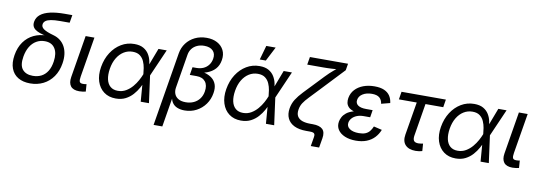

<svg xmlns="http://www.w3.org/2000/svg" viewBox="-67 -1230 5355 1903"><g transform="rotate(10 2610.0 -278.5)"><path d="M245.1 11.7Q173.3 11.7 123.8 -17.6Q74.2 -46.9 53.2 -102.8Q32.2 -158.7 44.9 -237.3Q58.1 -317.9 97.7 -372.8Q137.2 -427.7 196.3 -455.8Q255.4 -483.9 326.7 -483.9L325.7 -478Q287.1 -485.8 257.8 -495.8Q228.5 -505.9 209.2 -519.8Q189.9 -533.7 182.1 -553.2Q174.3 -572.8 179.2 -599.6Q187 -642.6 221.9 -670.9Q256.8 -699.2 318.1 -713.4Q379.4 -727.5 465.3 -727.5H540.5L527.3 -648.9H432.6Q376 -648.9 340.3 -642.3Q304.7 -635.7 287.1 -622.3Q269.5 -608.9 266.1 -588.9Q263.7 -574.7 269.3 -562.5Q274.9 -550.3 289.8 -539.8Q304.7 -529.3 329.3 -519.3Q354 -509.3 389.6 -499.5Q429.2 -488.8 459 -465.6Q488.8 -442.4 506.8 -408.9Q524.9 -375.5 530.5 -332.8Q536.1 -290 527.8 -239.7Q515.1 -160.6 475.8 -104.2Q436.5 -47.9 377.2 -18.1Q317.9 11.7 245.1 11.7ZM258.3 -66.9Q306.2 -66.9 343.5 -85.9Q380.9 -105 405.5 -144Q430.2 -183.1 439 -242.7Q451.7 -327.6 419.4 -376.7Q387.2 -425.8 317.4 -425.8Q271 -425.8 233.2 -403.8Q195.3 -381.8 169.9 -340.1Q144.5 -298.3 134.3 -238.8Q119.1 -149.9 153.8 -108.4Q188.5 -66.9 258.3 -66.9Z M738.3 3.9Q676.8 3.9 651.6 -28.8Q626.5 -61.5 636.2 -121.1L706.5 -545.9H794.9L728 -143.1Q721.7 -106 728 -90.3Q734.4 -74.7 762.2 -74.7Q776.4 -74.7 783.9 -75.7Q791.5 -76.7 797.9 -78.6L803.2 -4.4Q792.5 -1.5 775.1 1.2Q757.8 3.9 738.3 3.9Z M1106.4 11.7Q1035.6 11.7 986.8 -24.7Q938 -61 917.2 -125Q896.5 -189 910.2 -271Q924.3 -355 965.1 -418.2Q1005.9 -481.4 1065.7 -517.1Q1125.5 -552.7 1196.8 -552.7Q1252.9 -552.7 1288.6 -532.2Q1324.2 -511.7 1344 -479.2Q1363.8 -446.8 1371.3 -410.4Q1378.9 -374 1379.4 -342.3H1411.1L1402.8 -274.4L1439.9 0H1356.9L1335.4 -274.4Q1333.5 -300.3 1328.1 -334.2Q1322.8 -368.2 1308.8 -400.1Q1294.9 -432.1 1267.3 -453.1Q1239.7 -474.1 1193.4 -474.1Q1145 -474.1 1104.7 -449.2Q1064.5 -424.3 1036.9 -378.4Q1009.3 -332.5 999 -269Q989.3 -207.5 999.3 -162.1Q1009.3 -116.7 1038.3 -91.8Q1067.4 -66.9 1113.8 -66.9Q1159.2 -66.9 1195.6 -88.4Q1231.9 -109.9 1259.5 -142.3Q1287.1 -174.8 1305.9 -209.7Q1324.7 -244.6 1335 -271.5L1439.5 -545.9H1522.5L1402.3 -271.5L1388.7 -206.5H1361.8Q1348.6 -174.8 1328.1 -137.2Q1307.6 -99.6 1277.3 -65.7Q1247.1 -31.7 1205.1 -10Q1163.1 11.7 1106.4 11.7Z M1522.5 204.1 1645 -537.1Q1654.8 -596.2 1688.7 -641.4Q1722.7 -686.5 1774.9 -711.9Q1827.1 -737.3 1892.1 -737.3Q1954.1 -737.3 1999 -713.1Q2043.9 -689 2065.4 -645.8Q2086.9 -602.5 2077.6 -545.9Q2068.8 -490.7 2036.6 -455.3Q2004.4 -419.9 1953.9 -401.6Q1903.3 -383.3 1840.3 -379.4L1844.7 -405.3Q1893.1 -402.8 1934.8 -391.1Q1976.6 -379.4 2005.9 -356.4Q2035.2 -333.5 2048.3 -297.4Q2061.5 -261.2 2052.7 -209Q2042.5 -145.5 2007.1 -96.2Q1971.7 -46.9 1918 -18.6Q1864.3 9.8 1798.3 9.8Q1757.8 9.8 1725.3 -3.2Q1692.9 -16.1 1673.8 -44.9Q1654.8 -73.7 1653.3 -122.1H1664.1L1610.4 204.1ZM1795.9 -72.3Q1840.8 -72.3 1876.5 -88.9Q1912.1 -105.5 1935.3 -136.5Q1958.5 -167.5 1965.3 -209.5Q1976.1 -272.9 1947.3 -309.6Q1918.5 -346.2 1858.9 -346.2H1790L1803.2 -425.8H1842.8Q1881.3 -425.8 1912.4 -439.7Q1943.4 -453.6 1963.6 -480Q1983.9 -506.3 1990.2 -542.5Q1999.5 -594.7 1970 -625Q1940.4 -655.3 1882.3 -655.3Q1842.3 -655.3 1810.5 -640.9Q1778.8 -626.5 1758.8 -600.6Q1738.8 -574.7 1732.9 -539.1L1676.8 -199.2Q1670.9 -164.1 1681.9 -135.3Q1692.9 -106.4 1721.4 -89.4Q1750 -72.3 1795.9 -72.3Z M2366.7 11.7Q2295.9 11.7 2247.1 -24.7Q2198.2 -61 2177.5 -125Q2156.7 -189 2170.4 -271Q2184.6 -355 2225.3 -418.2Q2266.1 -481.4 2325.9 -517.1Q2385.7 -552.7 2457 -552.7Q2513.2 -552.7 2548.8 -532.2Q2584.5 -511.7 2604.2 -479.2Q2624 -446.8 2631.6 -410.4Q2639.2 -374 2639.6 -342.3H2671.4L2663.1 -274.4L2700.2 0H2617.2L2595.7 -274.4Q2593.8 -300.3 2588.4 -334.2Q2583 -368.2 2569.1 -400.1Q2555.2 -432.1 2527.6 -453.1Q2500 -474.1 2453.6 -474.1Q2405.3 -474.1 2365 -449.2Q2324.7 -424.3 2297.1 -378.4Q2269.5 -332.5 2259.3 -269Q2249.5 -207.5 2259.5 -162.1Q2269.5 -116.7 2298.6 -91.8Q2327.6 -66.9 2374 -66.9Q2419.4 -66.9 2455.8 -88.4Q2492.2 -109.9 2519.8 -142.3Q2547.4 -174.8 2566.2 -209.7Q2585 -244.6 2595.2 -271.5L2699.7 -545.9H2782.7L2662.6 -271.5L2648.9 -206.5H2622.1Q2608.9 -174.8 2588.4 -137.2Q2567.9 -99.6 2537.6 -65.7Q2507.3 -31.7 2465.3 -10Q2423.3 11.7 2366.7 11.7ZM2446.3 -617.2 2486.8 -760.7H2581.1L2507.3 -617.2Z M3093.3 140.1 3108.9 46.4Q3111.8 28.8 3108.2 18.6Q3104.5 8.3 3092.8 4.2Q3081.1 0 3059.6 0H3022.9Q2949.7 0 2901.6 -23.4Q2853.5 -46.9 2833 -90.1Q2812.5 -133.3 2821.8 -191.9Q2830.1 -241.7 2855.7 -282.5Q2881.3 -323.2 2924.8 -368.9Q2968.3 -414.6 3029.3 -478.5L3106.4 -559.6Q3127.9 -582.5 3147.9 -601.1Q3168 -619.6 3186 -634.8Q3204.1 -649.9 3220.2 -662.6Q3236.3 -675.3 3250 -685.5L3244.1 -657.2Q3226.1 -655.3 3204.8 -653.8Q3183.6 -652.3 3161.1 -651.1Q3138.7 -649.9 3117.2 -649.4Q3095.7 -648.9 3076.7 -648.9H2918.5L2931.6 -727.5H3315.4L3304.2 -660.6L3084.5 -427.7Q3027.8 -367.7 2991.5 -329.8Q2955.1 -292 2936 -262.5Q2917 -232.9 2911.1 -197.3Q2903.8 -153.3 2919.4 -127Q2935.1 -100.6 2968.8 -88.6Q3002.4 -76.7 3049.3 -76.7H3074.2Q3144 -76.7 3174.1 -47.6Q3204.1 -18.6 3193.4 44.4L3177.2 140.1Z M3522.5 9.8Q3458.5 9.8 3411.4 -10Q3364.3 -29.8 3341.1 -65.2Q3317.9 -100.6 3325.7 -147.5Q3329.6 -169.4 3342 -193.4Q3354.5 -217.3 3379.9 -237.8Q3405.3 -258.3 3447.8 -271.2Q3490.2 -284.2 3553.7 -284.2H3629.9L3623.5 -243.2H3558.1Q3519.5 -243.2 3490 -231.2Q3460.4 -219.2 3442.4 -199Q3424.3 -178.7 3419.9 -154.3Q3413.1 -115.7 3446 -92.3Q3479 -68.8 3539.6 -68.8Q3579.1 -68.8 3604.7 -79.3Q3630.4 -89.8 3647 -110.1Q3663.6 -130.4 3675.8 -159.7L3758.8 -140.1Q3740.7 -94.2 3708.7 -60.5Q3676.8 -26.9 3630.4 -8.5Q3584 9.8 3522.5 9.8ZM3550.3 -261.7Q3489.3 -261.7 3452.9 -273.2Q3416.5 -284.7 3398.7 -304Q3380.9 -323.2 3377 -346.4Q3373 -369.6 3377 -393.1Q3385.7 -443.8 3418.7 -479.5Q3451.7 -515.1 3502 -533.9Q3552.2 -552.7 3613.8 -552.7Q3673.3 -552.7 3711.4 -535.9Q3749.5 -519 3769.8 -488.5Q3790 -458 3794.9 -416.5L3707 -393.6Q3702.1 -432.1 3677.5 -453.6Q3652.8 -475.1 3601.1 -475.1Q3546.4 -475.1 3508.8 -451.7Q3471.2 -428.2 3465.8 -389.2Q3460.9 -355.5 3487.5 -336.2Q3514.2 -316.9 3569.8 -316.9H3635.3L3626.5 -261.7Z M4124 6.8Q4054.2 6.8 4020 -30Q3985.8 -66.9 3997.1 -134.8L4052.7 -467.3H3873L3885.7 -545.9H4332L4319.3 -467.3H4140.6L4086.9 -141.6Q4081.1 -106 4092.5 -88.6Q4104 -71.3 4139.2 -71.3Q4147.5 -71.3 4160.6 -73.2Q4173.8 -75.2 4185.1 -77.1L4190.4 -2.9Q4177.2 1.5 4159.7 4.2Q4142.1 6.8 4124 6.8Z M4526.9 11.7Q4456.1 11.7 4407.2 -24.7Q4358.4 -61 4337.6 -125Q4316.9 -189 4330.6 -271Q4344.7 -355 4385.5 -418.2Q4426.3 -481.4 4486.1 -517.1Q4545.9 -552.7 4617.2 -552.7Q4673.3 -552.7 4709 -532.2Q4744.6 -511.7 4764.4 -479.2Q4784.2 -446.8 4791.7 -410.4Q4799.3 -374 4799.8 -342.3H4831.5L4823.2 -274.4L4860.4 0H4777.3L4755.9 -274.4Q4753.9 -300.3 4748.5 -334.2Q4743.2 -368.2 4729.2 -400.1Q4715.3 -432.1 4687.7 -453.1Q4660.2 -474.1 4613.8 -474.1Q4565.4 -474.1 4525.1 -449.2Q4484.9 -424.3 4457.3 -378.4Q4429.7 -332.5 4419.4 -269Q4409.7 -207.5 4419.7 -162.1Q4429.7 -116.7 4458.7 -91.8Q4487.8 -66.9 4534.2 -66.9Q4579.6 -66.9 4616 -88.4Q4652.3 -109.9 4679.9 -142.3Q4707.5 -174.8 4726.3 -209.7Q4745.1 -244.6 4755.4 -271.5L4859.9 -545.9H4942.9L4822.8 -271.5L4809.1 -206.5H4782.2Q4769 -174.8 4748.5 -137.2Q4728 -99.6 4697.8 -65.7Q4667.5 -31.7 4625.5 -10Q4583.5 11.7 4526.9 11.7Z M5098.6 3.9Q5037.1 3.9 5012 -28.8Q4986.8 -61.5 4996.6 -121.1L5066.9 -545.9H5155.3L5088.4 -143.1Q5082 -106 5088.4 -90.3Q5094.7 -74.7 5122.6 -74.7Q5136.7 -74.7 5144.3 -75.7Q5151.9 -76.7 5158.2 -78.6L5163.6 -4.4Q5152.8 -1.5 5135.5 1.2Q5118.2 3.9 5098.6 3.9Z"/></g></svg>

Font: Inter
Style: Italic
Weight: 400
Italic angle: -9.3988°
Designer: Rasmus Andersson
Foundry: rsms
Version: Version 4.001;git-66647c0bb